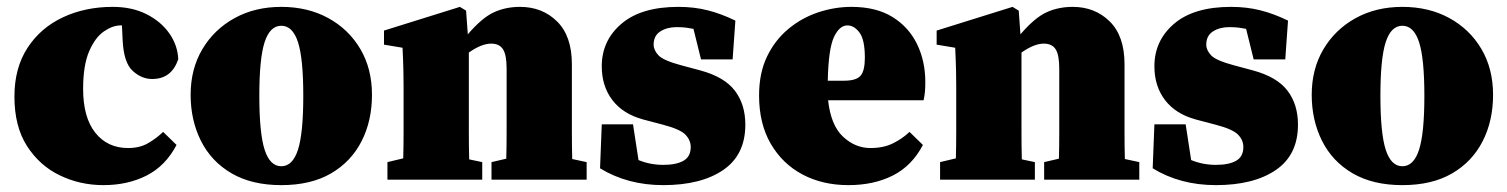

<svg xmlns="http://www.w3.org/2000/svg" viewBox="-20 -523 4389 559"><path d="M281 16Q213 16 154 -12.5Q95 -41 58.5 -98Q22 -155 22 -242Q22 -325 60 -383.5Q98 -442 163 -472.5Q228 -503 308 -503Q364 -503 406 -482Q448 -461 472.5 -426.5Q497 -392 499 -351Q480 -293 423 -293Q392 -293 366 -317Q340 -341 337 -407L335 -449H331Q308 -449 282.5 -431.5Q257 -414 239.5 -373.5Q222 -333 222 -264Q222 -181 257.5 -136.5Q293 -92 353 -92Q386 -92 410 -105.5Q434 -119 455 -139L494 -101Q462 -40 407 -12Q352 16 281 16Z M799 16Q713 16 654 -18.5Q595 -53 565 -113Q535 -173 535 -247Q535 -322 569 -379.5Q603 -437 662.5 -470Q722 -503 799 -503Q876 -503 935.5 -470.5Q995 -438 1029 -380.5Q1063 -323 1063 -247Q1063 -171 1032.5 -111.5Q1002 -52 943.5 -18Q885 16 799 16ZM799 -39Q832 -39 847.5 -87Q863 -135 863 -244Q863 -353 847.5 -400.5Q832 -448 799 -448Q766 -448 750.5 -400.5Q735 -353 735 -244Q735 -135 750.5 -87Q766 -39 799 -39Z M1108 0V-51L1154 -62Q1155 -98 1155 -138.5Q1155 -179 1155 -210V-272Q1155 -300 1154.5 -317Q1154 -334 1153.5 -349Q1153 -364 1152 -384L1098 -393V-434L1319 -503L1337 -492L1342 -423Q1383 -471 1417.5 -487Q1452 -503 1494 -503Q1559 -503 1602 -460.5Q1645 -418 1645 -336V-210Q1645 -178 1645 -137Q1645 -96 1646 -60L1688 -51V0H1411V-51L1454 -61Q1455 -97 1455 -138Q1455 -179 1455 -210V-323Q1455 -363 1444.5 -379.5Q1434 -396 1410 -396Q1382 -396 1345 -370V-210Q1345 -179 1345 -137.5Q1345 -96 1346 -59L1384 -51V0Z M1911 16Q1807 16 1727 -33L1732 -161H1823L1839 -57Q1856 -50 1874 -46.5Q1892 -43 1911 -43Q1949 -43 1970 -55Q1991 -67 1991 -95Q1991 -115 1975.5 -131Q1960 -147 1910 -160L1853 -175Q1794 -191 1763 -231.5Q1732 -272 1732 -330Q1732 -405 1789.5 -454Q1847 -503 1955 -503Q2001 -503 2040.5 -493Q2080 -483 2121 -463L2113 -350H2021L1999 -439Q1989 -441 1977.5 -442.5Q1966 -444 1950 -444Q1922 -444 1902.5 -431.5Q1883 -419 1883 -393Q1883 -377 1897 -362Q1911 -347 1963 -333L2019 -318Q2089 -299 2119.5 -259Q2150 -219 2150 -160Q2150 -72 2085.5 -28Q2021 16 1911 16Z M2447 -449Q2424 -449 2408 -415Q2392 -381 2390 -288H2437Q2473 -288 2485.5 -302.5Q2498 -317 2498 -355Q2498 -407 2482.5 -428Q2467 -449 2447 -449ZM2450 16Q2375 16 2316.5 -15Q2258 -46 2224 -104.5Q2190 -163 2190 -245Q2190 -310 2213 -358Q2236 -406 2275 -438.5Q2314 -471 2362 -487Q2410 -503 2459 -503Q2531 -503 2578.5 -473.5Q2626 -444 2650 -394.5Q2674 -345 2674 -284Q2674 -268 2673 -256.5Q2672 -245 2669 -231H2391Q2399 -158 2434.5 -125Q2470 -92 2514 -92Q2552 -92 2579.5 -105.5Q2607 -119 2628 -139L2667 -101Q2635 -40 2579.5 -12Q2524 16 2450 16Z M2717 0V-51L2763 -62Q2764 -98 2764 -138.5Q2764 -179 2764 -210V-272Q2764 -300 2763.5 -317Q2763 -334 2762.5 -349Q2762 -364 2761 -384L2707 -393V-434L2928 -503L2946 -492L2951 -423Q2992 -471 3026.5 -487Q3061 -503 3103 -503Q3168 -503 3211 -460.5Q3254 -418 3254 -336V-210Q3254 -178 3254 -137Q3254 -96 3255 -60L3297 -51V0H3020V-51L3063 -61Q3064 -97 3064 -138Q3064 -179 3064 -210V-323Q3064 -363 3053.5 -379.5Q3043 -396 3019 -396Q2991 -396 2954 -370V-210Q2954 -179 2954 -137.5Q2954 -96 2955 -59L2993 -51V0Z M3520 16Q3416 16 3336 -33L3341 -161H3432L3448 -57Q3465 -50 3483 -46.5Q3501 -43 3520 -43Q3558 -43 3579 -55Q3600 -67 3600 -95Q3600 -115 3584.5 -131Q3569 -147 3519 -160L3462 -175Q3403 -191 3372 -231.5Q3341 -272 3341 -330Q3341 -405 3398.5 -454Q3456 -503 3564 -503Q3610 -503 3649.5 -493Q3689 -483 3730 -463L3722 -350H3630L3608 -439Q3598 -441 3586.5 -442.5Q3575 -444 3559 -444Q3531 -444 3511.5 -431.5Q3492 -419 3492 -393Q3492 -377 3506 -362Q3520 -347 3572 -333L3628 -318Q3698 -299 3728.5 -259Q3759 -219 3759 -160Q3759 -72 3694.5 -28Q3630 16 3520 16Z M4063 16Q3977 16 3918 -18.5Q3859 -53 3829 -113Q3799 -173 3799 -247Q3799 -322 3833 -379.5Q3867 -437 3926.5 -470Q3986 -503 4063 -503Q4140 -503 4199.5 -470.5Q4259 -438 4293 -380.5Q4327 -323 4327 -247Q4327 -171 4296.5 -111.5Q4266 -52 4207.5 -18Q4149 16 4063 16ZM4063 -39Q4096 -39 4111.5 -87Q4127 -135 4127 -244Q4127 -353 4111.5 -400.5Q4096 -448 4063 -448Q4030 -448 4014.5 -400.5Q3999 -353 3999 -244Q3999 -135 4014.5 -87Q4030 -39 4063 -39Z"/></svg>

Font: Source Serif Pro Black
Style: Regular
Weight: 900
Designer: Frank Grießhammer
Foundry: Adobe Systems Incorporated
Version: Version 3.001;hotconv 1.0.111;makeotfexe 2.5.65597